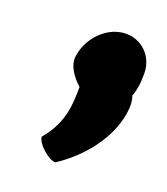

<svg xmlns="http://www.w3.org/2000/svg" viewBox="-55 -328 304 350"><g transform="rotate(15 97.0 -153.0)"><path d="M64 -216C62 -200 72 -182 86 -167C83 -137 80 -98 43 -62C41 -50 66 -23 79 -23C126 -48 175 -96 184 -154C185 -162 185 -170 183 -177C189 -189 192 -203 193 -216C199 -252 174 -283 138 -283C103 -283 70 -252 64 -216Z"/></g></svg>

Font: Ampere
Style: ExtIta
Weight: 400
Version: Version 1